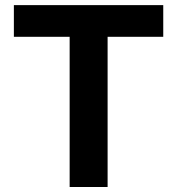

<svg xmlns="http://www.w3.org/2000/svg" viewBox="-20 -748 709 768"><path d="M35.5 -600.8V-727.5H633V-600.8H410.4V0H258.6V-600.8Z"/></svg>

Font: Inter V
Style: 
Weight: 400
Designer: Rasmus Andersson
Foundry: rsms
Version: Version 4.000;git-a3f224843